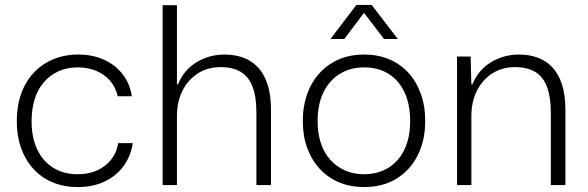

<svg xmlns="http://www.w3.org/2000/svg" viewBox="-20 -750 2382 778"><path d="M294 8Q239 8 193.5 -11Q148 -30 115.5 -65.5Q83 -101 65.5 -150Q48 -199 48 -259Q48 -320 65.5 -369.5Q83 -419 116 -454.5Q149 -490 195 -509.5Q241 -529 298 -529Q355 -529 401.5 -508Q448 -487 477.5 -448.5Q507 -410 514 -360H457Q448 -398 425 -424Q402 -450 368.5 -463.5Q335 -477 295 -477Q251 -477 216.5 -461Q182 -445 157.5 -416.5Q133 -388 120.5 -348Q108 -308 108 -259Q108 -192 131 -144Q154 -96 196 -70Q238 -44 294 -44Q339 -44 373.5 -59.5Q408 -75 430.5 -103.5Q453 -132 459 -170H518Q510 -116 479.5 -75.5Q449 -35 402 -13.5Q355 8 294 8Z M639 0V-729H697V-408H701Q726 -468 777.5 -498.5Q829 -529 890 -529Q931 -529 965.5 -516.5Q1000 -504 1025 -477.5Q1050 -451 1064 -408.5Q1078 -366 1078 -305V0H1019V-294Q1019 -357 1003.5 -398Q988 -439 956 -458.5Q924 -478 874 -478Q821 -478 781 -452Q741 -426 719 -381.5Q697 -337 697 -279V0Z M1456 8Q1400 8 1354.5 -11Q1309 -30 1276 -65.5Q1243 -101 1225 -150Q1207 -199 1207 -259Q1207 -339 1238 -400Q1269 -461 1325 -495Q1381 -529 1456 -529Q1511 -529 1556.5 -510Q1602 -491 1634.5 -455.5Q1667 -420 1685 -370.5Q1703 -321 1703 -260Q1703 -181 1672.5 -120.5Q1642 -60 1586.5 -26Q1531 8 1456 8ZM1455 -44Q1511 -44 1553.5 -70Q1596 -96 1619 -144.5Q1642 -193 1642 -260Q1642 -310 1629.5 -349.5Q1617 -389 1592.5 -418Q1568 -447 1533.5 -462Q1499 -477 1456 -477Q1400 -477 1357.5 -451Q1315 -425 1291 -376.5Q1267 -328 1267 -259Q1267 -210 1280 -170.5Q1293 -131 1318 -103Q1343 -75 1377.5 -59.5Q1412 -44 1455 -44ZM1319 -592 1424 -730H1486L1592 -592H1536L1455 -698L1375 -592Z M1832 0V-521H1887L1890 -408H1894Q1919 -468 1970.5 -498.5Q2022 -529 2083 -529Q2124 -529 2158.5 -516.5Q2193 -504 2218 -477.5Q2243 -451 2257 -408.5Q2271 -366 2271 -305V0H2212V-294Q2212 -357 2196.5 -398Q2181 -439 2149 -458.5Q2117 -478 2067 -478Q2014 -478 1974 -452Q1934 -426 1912 -381.5Q1890 -337 1890 -279V0Z"/></svg>

Font: Mona Sans ExtraLight Light
Style: Regular
Weight: 300
Version: Version 2.000